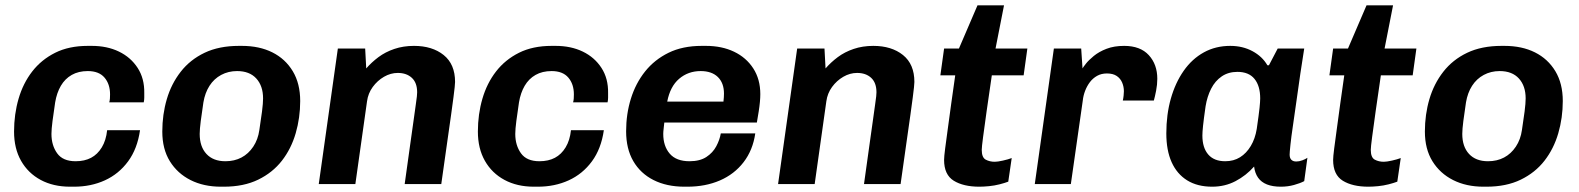

<svg xmlns="http://www.w3.org/2000/svg" viewBox="-20 -694 5954 724"><path d="M244 10Q181 10 133.5 -15.5Q86 -41 59.5 -87.5Q33 -134 33 -198Q33 -263 50 -321.5Q67 -380 101.5 -424.5Q136 -469 188 -495Q240 -521 311 -521H326Q384 -521 428.5 -499.5Q473 -478 499 -438Q525 -398 524 -343Q524 -335 524 -326Q524 -317 522 -308H392Q394 -315 394.5 -322.5Q395 -330 395 -338Q395 -377 374 -401.5Q353 -426 311 -426Q276 -426 250.5 -411.5Q225 -397 209.5 -370.5Q194 -344 188 -308Q182 -269 178 -237.5Q174 -206 174 -189Q174 -146 195.5 -116Q217 -86 265 -86Q299 -86 323.5 -99Q348 -112 364 -138.5Q380 -165 384 -203H508Q498 -133 463 -85.5Q428 -38 375.5 -14Q323 10 259 10Z M813 10Q748 10 698.5 -15Q649 -40 620.5 -86Q592 -132 592 -198Q592 -262 609 -320Q626 -378 661.5 -423.5Q697 -469 751.5 -495Q806 -521 881 -521H892Q958 -521 1007 -496.5Q1056 -472 1084 -425.5Q1112 -379 1112 -313Q1112 -250 1095 -191.5Q1078 -133 1043 -88Q1008 -43 953.5 -16.5Q899 10 824 10ZM830 -86Q864 -86 890.5 -100Q917 -114 935 -141Q953 -168 958 -204Q964 -242 968 -273.5Q972 -305 972 -323Q972 -370 946.5 -398Q921 -426 874 -426Q841 -426 814 -411.5Q787 -397 770 -370.5Q753 -344 747 -308Q741 -269 737 -237.5Q733 -206 733 -189Q733 -141 758.5 -113.5Q784 -86 830 -86Z M1182 0 1254 -511H1357L1361 -436Q1381 -459 1407 -478.5Q1433 -498 1467 -509.5Q1501 -521 1541 -521Q1610 -521 1653 -486.5Q1696 -452 1696 -385Q1696 -378 1694.5 -365Q1693 -352 1690 -327.5Q1687 -303 1681 -261Q1675 -219 1666 -155.5Q1657 -92 1644 0H1506Q1518 -88 1526.5 -147Q1535 -206 1540 -243Q1545 -280 1548 -300.5Q1551 -321 1552 -330.5Q1553 -340 1553 -346Q1553 -382 1533 -400.5Q1513 -419 1480 -419Q1453 -419 1428 -404.5Q1403 -390 1385.5 -366Q1368 -342 1364 -312L1320 0Z M1993 10Q1930 10 1882.5 -15.5Q1835 -41 1808.5 -87.5Q1782 -134 1782 -198Q1782 -263 1799 -321.5Q1816 -380 1850.5 -424.5Q1885 -469 1937 -495Q1989 -521 2060 -521H2075Q2133 -521 2177.5 -499.5Q2222 -478 2248 -438Q2274 -398 2273 -343Q2273 -335 2273 -326Q2273 -317 2271 -308H2141Q2143 -315 2143.5 -322.5Q2144 -330 2144 -338Q2144 -377 2123 -401.5Q2102 -426 2060 -426Q2025 -426 1999.5 -411.5Q1974 -397 1958.5 -370.5Q1943 -344 1937 -308Q1931 -269 1927 -237.5Q1923 -206 1923 -189Q1923 -146 1944.5 -116Q1966 -86 2014 -86Q2048 -86 2072.5 -99Q2097 -112 2113 -138.5Q2129 -165 2133 -203H2257Q2247 -133 2212 -85.5Q2177 -38 2124.5 -14Q2072 10 2008 10Z M2561 10Q2494 10 2444.5 -15Q2395 -40 2368 -86.5Q2341 -133 2341 -199Q2341 -264 2359 -322Q2377 -380 2412.5 -424.5Q2448 -469 2501 -495Q2554 -521 2626 -521H2642Q2702 -521 2748 -499Q2794 -477 2820.5 -436Q2847 -395 2847 -339Q2847 -326 2845.5 -309.5Q2844 -293 2841 -274Q2838 -255 2834 -232H2485Q2484 -221 2482.5 -209Q2481 -197 2481 -189Q2481 -143 2505.5 -114.5Q2530 -86 2580 -86Q2619 -86 2643.5 -102Q2668 -118 2681 -142.5Q2694 -167 2698 -191H2828Q2819 -128 2784 -82.5Q2749 -37 2694.5 -13.5Q2640 10 2572 10ZM2496 -311H2708Q2709 -320 2709.5 -327Q2710 -334 2710 -341Q2710 -381 2687 -403.5Q2664 -426 2622 -426Q2575 -426 2541 -397Q2507 -368 2496 -311Z M2914 0 2986 -511H3089L3093 -436Q3113 -459 3139 -478.5Q3165 -498 3199 -509.5Q3233 -521 3273 -521Q3342 -521 3385 -486.5Q3428 -452 3428 -385Q3428 -378 3426.5 -365Q3425 -352 3422 -327.5Q3419 -303 3413 -261Q3407 -219 3398 -155.5Q3389 -92 3376 0H3238Q3250 -88 3258.5 -147Q3267 -206 3272 -243Q3277 -280 3280 -300.5Q3283 -321 3284 -330.5Q3285 -340 3285 -346Q3285 -382 3265 -400.5Q3245 -419 3212 -419Q3185 -419 3160 -404.5Q3135 -390 3117.5 -366Q3100 -342 3096 -312L3052 0Z M3673 10Q3613 10 3576.5 -12.5Q3540 -35 3540 -91Q3540 -103 3544 -134Q3548 -165 3554 -208.5Q3560 -252 3567 -304Q3574 -356 3582 -410H3526L3540 -511H3596L3666 -674H3766L3734 -511H3854L3840 -410H3720Q3709 -336 3700.5 -275.5Q3692 -215 3687 -177Q3682 -139 3682 -129Q3682 -100 3697 -92Q3712 -84 3731 -84Q3742 -84 3762 -88.5Q3782 -93 3795 -98L3782 -9Q3769 -4 3749.5 1Q3730 6 3709.5 8Q3689 10 3673 10Z M3882 0 3954 -511H4057L4062 -436Q4064 -440 4074.5 -453.5Q4085 -467 4104.5 -483Q4124 -499 4152.5 -510Q4181 -521 4219 -521Q4280 -521 4312 -486Q4344 -451 4344 -397Q4344 -375 4339.5 -352Q4335 -329 4331 -315H4214Q4216 -324 4217 -334Q4218 -344 4218 -350Q4218 -367 4211.5 -382.5Q4205 -398 4191 -407.5Q4177 -417 4154 -417Q4133 -417 4117 -408Q4101 -399 4090 -384.5Q4079 -370 4072 -352Q4065 -334 4063 -315L4018 0Z M4551 10Q4495 10 4456.5 -14Q4418 -38 4398 -82.5Q4378 -127 4378 -191Q4378 -262 4395 -322Q4412 -382 4443.5 -427Q4475 -472 4519.5 -496.5Q4564 -521 4619 -521Q4666 -521 4703 -501Q4740 -481 4759 -448H4765L4798 -511H4898Q4891 -468 4883.5 -417Q4876 -366 4869 -315Q4862 -264 4855.5 -220.5Q4849 -177 4846 -148Q4843 -119 4843 -111Q4843 -98 4849.5 -91.5Q4856 -85 4868 -85Q4879 -85 4891 -89.5Q4903 -94 4910 -99L4898 -11Q4883 -3 4859.5 3.5Q4836 10 4810 10Q4779 10 4757.5 1.5Q4736 -7 4724 -24Q4712 -41 4709 -66Q4679 -32 4639 -11Q4599 10 4551 10ZM4600 -86Q4632 -86 4656 -101Q4680 -116 4696.5 -143.5Q4713 -171 4719 -208Q4727 -263 4729.5 -287Q4732 -311 4732 -323Q4732 -370 4710.5 -396.5Q4689 -423 4646 -423Q4612 -423 4587 -406Q4562 -389 4547 -359.5Q4532 -330 4526 -293Q4519 -244 4516.5 -220Q4514 -196 4514 -183Q4514 -137 4536 -111.5Q4558 -86 4600 -86Z M5140 10Q5080 10 5043.5 -12.5Q5007 -35 5007 -91Q5007 -103 5011 -134Q5015 -165 5021 -208.5Q5027 -252 5034 -304Q5041 -356 5049 -410H4993L5007 -511H5063L5133 -674H5233L5201 -511H5321L5307 -410H5187Q5176 -336 5167.5 -275.5Q5159 -215 5154 -177Q5149 -139 5149 -129Q5149 -100 5164 -92Q5179 -84 5198 -84Q5209 -84 5229 -88.5Q5249 -93 5262 -98L5249 -9Q5236 -4 5216.5 1Q5197 6 5176.5 8Q5156 10 5140 10Z M5574 10Q5509 10 5459.5 -15Q5410 -40 5381.5 -86Q5353 -132 5353 -198Q5353 -262 5370 -320Q5387 -378 5422.5 -423.5Q5458 -469 5512.5 -495Q5567 -521 5642 -521H5653Q5719 -521 5768 -496.5Q5817 -472 5845 -425.5Q5873 -379 5873 -313Q5873 -250 5856 -191.5Q5839 -133 5804 -88Q5769 -43 5714.5 -16.5Q5660 10 5585 10ZM5591 -86Q5625 -86 5651.5 -100Q5678 -114 5696 -141Q5714 -168 5719 -204Q5725 -242 5729 -273.5Q5733 -305 5733 -323Q5733 -370 5707.5 -398Q5682 -426 5635 -426Q5602 -426 5575 -411.5Q5548 -397 5531 -370.5Q5514 -344 5508 -308Q5502 -269 5498 -237.5Q5494 -206 5494 -189Q5494 -141 5519.5 -113.5Q5545 -86 5591 -86Z"/></svg>

Font: Chivo Medium SemiBold
Style: Italic
Weight: 600
Italic angle: -8.05°
Version: Version 2.002